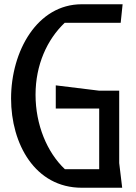

<svg xmlns="http://www.w3.org/2000/svg" viewBox="-20 -882 638 902"><path d="M364 -862C155 -862 32 -642 32 -419C32 -207 144 0 364 0H554L540 -116V-456H446L242 -481V-372H446V-87H285C201 -166 147 -296 147 -437C147 -577 201 -696 284 -775H547L556 -862Z"/></svg>

Font: BackOut Medium
Style: Regular
Weight: 500
Designer: Frank Adebiaye
Foundry: Velvetyne Type Foundry
Version: Version 2.000;hotconv 1.0.109;makeotfexe 2.5.65596